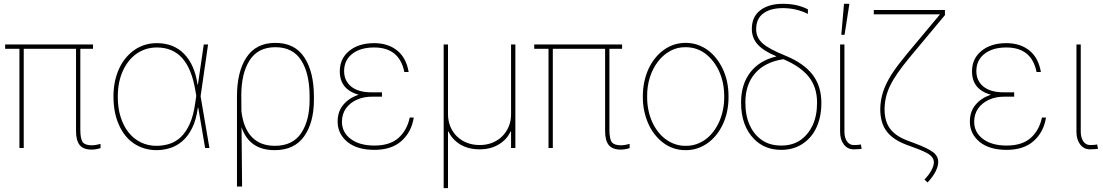

<svg xmlns="http://www.w3.org/2000/svg" viewBox="-20 -780 5813 1012"><path d="M463.1 8.5Q419 8.5 399.9 -15.6Q380.7 -39.8 380.7 -89.5V-522.7H105.1V0H82.4V-522.7H7.1V-545.5H470.2V-522.7H403.4V-96.6Q403.4 -48.3 415.8 -30.9Q428.6 -14.2 463.8 -14.2Q483.3 -14.2 509.9 -21.3V0.7Q485.4 8.5 463.1 8.5Z M806.8 11.4Q769.9 11.4 739 1.6Q708.1 -8.2 682.9 -25.7Q657.7 -43.3 638.5 -68.2Q619.3 -93 606.2 -123.6Q578.1 -186.4 578.1 -271.3Q578.1 -314.6 586.1 -351.9Q594.1 -389.2 608.7 -420.1Q623.2 -451 643.5 -475.1Q663.7 -499.3 688.6 -516.7Q740.4 -552.6 806.8 -552.6Q895.6 -552.6 951 -495.4Q1006.4 -438.2 1021.3 -333.8H1023.1L1054 -545.5H1076.7L1037.3 -272.7L1083.8 0H1061.1L1025.2 -211.6H1022.7Q1013.8 -147 992.4 -104.4Q970.9 -61.8 941.4 -36.2Q911.9 -10.7 877.1 0.2Q842.3 11 806.8 11.4ZM806.8 -11.4Q842 -11.7 874.5 -22.2Q907 -32.7 933.8 -58.2Q960.6 -83.8 980.3 -127.7Q1000 -171.5 1009.2 -238.6L1014.6 -275.2L1009.9 -302.6Q990.4 -418.3 940.2 -474.1Q889.9 -529.8 806.8 -529.8Q775.2 -529.8 747.9 -520.8Q720.5 -511.7 697.8 -495.4Q675.1 -479 657.3 -456.1Q639.6 -433.2 627.1 -405.5Q600.9 -346.9 600.9 -271.3Q600.5 -212.7 615.4 -164.6Q630.3 -116.5 657.5 -82.2Q684.7 -47.9 722.7 -29.5Q760.7 -11 806.8 -11.4Z M1256 203.1H1229V-269.9Q1229 -402.7 1279.5 -478Q1329.9 -554 1431.5 -554Q1533.4 -554 1583.8 -478Q1634.6 -401.6 1634.6 -269.9V-254.3Q1634.6 -134.2 1583.1 -61.4Q1531.6 11.4 1427.9 11.4Q1294 11.4 1253.2 -109.4ZM1428.6 -11.4Q1522.4 -11.4 1567.1 -77.8Q1611.9 -144.2 1611.9 -254.3V-269.9Q1611.9 -392.8 1567.8 -461.6Q1523.8 -531.2 1431.5 -531.2Q1339.5 -531.2 1295.5 -461.6Q1251.8 -393.5 1251.8 -275.6L1252.5 -193.9Q1262.8 -104.8 1307.2 -58.1Q1351.6 -11.4 1428.6 -11.4Z M1953.5 9.9Q1862.2 9.9 1810.7 -32.3Q1759.6 -74.9 1759.6 -139.2Q1759.6 -192.5 1789.8 -228Q1820 -264.2 1870.4 -280.5Q1771 -308.6 1771 -403.8Q1771 -471.2 1820.7 -511.7Q1870.4 -552.6 1952.1 -552.6Q2025.2 -552.6 2073.5 -513.8Q2121.4 -475.1 2133.9 -400.6H2111.2Q2085.2 -529.8 1952.1 -529.8Q1880 -529.8 1837 -496.4Q1794.4 -463.8 1793.7 -406.2Q1793.7 -353.7 1831.7 -323.2Q1869.3 -293.3 1939.3 -293.3H1993.3V-270.6H1949.9Q1936.4 -270.6 1925.1 -269.9Q1913.7 -269.2 1903.1 -267.4Q1892.4 -265.6 1881.9 -262.4Q1871.4 -259.2 1860.4 -254.3Q1824.2 -237.9 1803.3 -208.3Q1782.3 -178.6 1782.3 -137.8Q1782.7 -81.7 1829.2 -47.2Q1875.4 -12.8 1953.5 -12.8Q2034.8 -12.8 2080.3 -52.9Q2125.7 -93.8 2139.6 -160.5H2160.9Q2149.1 -84.5 2096.6 -37.3Q2044 9.9 1953.5 9.9Z M2318.5 0ZM2341.3 211.6H2318.5V-545.5H2341.3V-179Q2341.3 -142.8 2353.9 -112.6Q2366.5 -82.4 2388.7 -60.9Q2410.9 -39.4 2441.2 -27.5Q2471.6 -15.6 2507.5 -15.6Q2544 -15.3 2574.6 -27.5Q2605.1 -39.8 2627.3 -61.8Q2649.5 -83.8 2661.8 -113.8Q2674 -143.8 2673.7 -179V-545.5H2696.4V0H2673.7V-86.6H2670.8Q2652 -44.7 2609 -18.8Q2566.8 7.1 2507.5 7.1Q2448.5 7.1 2405.5 -18.8Q2362.9 -45.1 2344.1 -86.6H2341.3Z M3251.8 8.5Q3207.7 8.5 3188.6 -15.6Q3169.4 -39.8 3169.4 -89.5V-522.7H2893.8V0H2871.1V-522.7H2795.8V-545.5H3258.9V-522.7H3192.1V-96.6Q3192.1 -48.3 3204.5 -30.9Q3217.3 -14.2 3252.5 -14.2Q3272 -14.2 3298.7 -21.3V0.7Q3274.1 8.5 3251.8 8.5Z M3367.9 0ZM3594.1 11.4Q3561.4 11.7 3531.8 2Q3502.1 -7.8 3477.1 -26.3Q3452.1 -44.7 3431.6 -70.7Q3411.2 -96.6 3397.2 -128Q3383.2 -159.4 3375.5 -195.8Q3367.9 -232.2 3368.3 -271.3Q3368.3 -313.6 3376.4 -350.7Q3384.6 -387.8 3399.1 -418.7Q3413.7 -449.6 3433.9 -474.4Q3454.2 -499.3 3478.7 -517Q3530.2 -554 3594.1 -554Q3627.8 -554 3657.3 -543.7Q3686.8 -533.4 3711.5 -515.1Q3736.2 -496.8 3756 -471.2Q3775.9 -445.7 3790.1 -415.5Q3820 -351.6 3820 -271.3Q3820.3 -230.1 3812.5 -193.2Q3804.7 -156.2 3790 -124.8Q3775.2 -93.4 3754.6 -68Q3734 -42.6 3708.6 -24.9Q3683.2 -7.1 3654.3 2.3Q3625.4 11.7 3594.1 11.4ZM3594.1 -11.4Q3623.6 -11 3650.2 -20.1Q3676.8 -29.1 3699.6 -46Q3722.3 -62.9 3740.4 -86.6Q3758.5 -110.4 3771.3 -139.6Q3784.1 -168.7 3790.8 -202.1Q3797.6 -235.4 3797.2 -271.3Q3797.2 -310 3790 -343.9Q3782.7 -377.8 3769.4 -406.4Q3756 -435 3737.7 -457.9Q3719.5 -480.8 3697.8 -497.2Q3652 -531.2 3594.1 -531.2Q3550.4 -532 3513.1 -511.7Q3475.9 -491.5 3448.5 -456.1Q3421.2 -420.8 3405.7 -373.2Q3390.3 -325.6 3391 -271.3Q3390.6 -233.7 3397.7 -199.6Q3404.8 -165.5 3418 -136.5Q3431.1 -107.6 3449.8 -84.2Q3468.4 -60.7 3490.9 -44.6Q3513.5 -28.4 3539.6 -19.7Q3565.7 -11 3594.1 -11.4Z M4097.7 9.9Q4011.7 9.9 3956 -45.8Q3886 -115.8 3886 -240.1Q3886 -334.2 3933.9 -397.7Q3982.2 -461.3 4071.4 -482.2V-483.7Q4006 -510.3 3974.4 -544.7Q3942.8 -579.2 3942.8 -627.8Q3942.8 -691.4 3986.9 -725.5Q4030.9 -759.9 4106.9 -759.9Q4182.5 -759.9 4238.3 -730.8V-706.7Q4177.2 -737.2 4106.2 -737.2Q4040.8 -737.2 4003.2 -709.2Q3965.6 -681.5 3965.6 -625.7Q3965.6 -582.4 3998.9 -552.2Q4032.3 -521.7 4118.3 -487.2Q4216.3 -447.1 4262.4 -387.1Q4309.3 -326.7 4309.3 -237.2Q4309.3 -198.5 4302.2 -165.5Q4295.1 -132.5 4282.1 -105.3Q4269.2 -78.1 4250.5 -57Q4231.9 -35.9 4208.8 -21Q4161.2 9.9 4097.7 9.9ZM4097.7 -12.8Q4157.3 -12.8 4198.9 -41.5Q4240.1 -70.7 4263.1 -119.3Q4286.6 -169.7 4286.6 -239.3Q4286.6 -319.6 4243.6 -374.3Q4200.3 -429.3 4109 -468Q4012.1 -453.1 3960.2 -393.8Q3908.7 -334.9 3908.7 -240.1Q3908.7 -169.4 3932.2 -119Q3954.5 -70.3 3996.1 -41.5Q4037.6 -12.8 4097.7 -12.8Z M4408 0ZM4479 7.1Q4447.1 7.1 4427.2 -19.2Q4408 -45.1 4408 -85.2V-545.5H4430.8V-85.2Q4430.8 -69.2 4434.5 -56.3Q4438.2 -43.3 4444.6 -34.3Q4451 -25.2 4459.9 -20.4Q4468.8 -15.6 4479 -15.6Q4497.2 -15.6 4506.7 -16.9Q4516.3 -18.1 4517.4 -18.5L4521.7 4.3Q4520.2 4.6 4509.2 5.9Q4498.2 7.1 4479 7.1ZM4431.5 -596.6H4414.4L4428.6 -759.9H4457Z M4869 181.8 4852.6 166.2Q4878.2 139.6 4890.3 115.9Q4902.3 92.3 4902.3 75.3V73.9Q4901.6 50.1 4876.8 33.4Q4851.2 17 4800.1 -1.4L4759.6 -16.3Q4686.4 -43.7 4653.1 -88.1Q4619.7 -132.5 4619.7 -205.3Q4620 -228 4623.6 -250.2Q4627.1 -272.4 4634.2 -294.7Q4641 -316.4 4652 -339.1Q4663 -361.9 4678.3 -386.4Q4693.9 -410.9 4714.3 -437.9Q4734.7 -464.8 4760.3 -495.7L4934.7 -704.5H4585.6V-727.3H4960.6V-700.3L4774.5 -477.3Q4738.3 -433.2 4713.1 -397.4Q4687.9 -361.5 4672.2 -329.4Q4656.6 -297.2 4649.7 -267Q4642.8 -236.9 4642.4 -204.2Q4642.4 -140.6 4671.2 -101.9Q4699.9 -62.9 4763.1 -39.1L4808.6 -22Q4838.8 -10.7 4860.8 0.2Q4882.8 11 4897 21.3Q4925.1 41.9 4925.1 73.9Q4925.1 95.5 4911.9 122.7Q4898.8 149.9 4869 181.8Z M5285.9 9.9Q5194.6 9.9 5143.1 -32.3Q5092 -74.9 5092 -139.2Q5092 -192.5 5122.2 -228Q5152.3 -264.2 5202.8 -280.5Q5103.3 -308.6 5103.3 -403.8Q5103.3 -471.2 5153.1 -511.7Q5202.8 -552.6 5284.4 -552.6Q5357.6 -552.6 5405.9 -513.8Q5453.8 -475.1 5466.3 -400.6H5443.5Q5417.6 -529.8 5284.4 -529.8Q5212.4 -529.8 5169.4 -496.4Q5126.8 -463.8 5126.1 -406.2Q5126.1 -353.7 5164.1 -323.2Q5201.7 -293.3 5271.7 -293.3H5325.6V-270.6H5282.3Q5268.8 -270.6 5257.5 -269.9Q5246.1 -269.2 5235.4 -267.4Q5224.8 -265.6 5214.3 -262.4Q5203.8 -259.2 5192.8 -254.3Q5156.6 -237.9 5135.7 -208.3Q5114.7 -178.6 5114.7 -137.8Q5115.1 -81.7 5161.6 -47.2Q5207.7 -12.8 5285.9 -12.8Q5367.2 -12.8 5412.6 -52.9Q5458.1 -93.8 5471.9 -160.5H5493.3Q5481.5 -84.5 5429 -37.3Q5376.4 9.9 5285.9 9.9Z M5724.8 7.1Q5692.8 7.1 5672.9 -19.2Q5653.8 -45.1 5653.8 -85.2V-545.5H5676.5V-85.2Q5676.5 -69.2 5680.2 -56.3Q5683.9 -43.3 5690.3 -34.3Q5696.7 -25.2 5705.6 -20.4Q5714.5 -15.6 5724.8 -15.6Q5742.9 -15.6 5752.5 -16.9Q5762.1 -18.1 5763.1 -18.5L5767.4 4.3Q5766 4.6 5755 5.9Q5744 7.1 5724.8 7.1Z"/></svg>

Font: Linik Sans Thin
Style: Regular
Weight: 100
Designer: Fonts by Rasmus Andersson / Changes by Cristiano Sobral with parts from Marc Monis
Foundry: rsms
Version: Version 3.020; ttfautohint (v1.6)